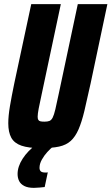

<svg xmlns="http://www.w3.org/2000/svg" viewBox="-20 -708 539 928"><path d="M178 8Q118 8 83.5 -4Q49 -16 34.5 -42.5Q20 -69 20 -112Q20 -147 28 -194.5Q36 -242 49 -305L131 -688H274L182 -255Q172 -210 167 -183.5Q162 -157 162 -144Q162 -133 165.5 -128Q169 -123 176 -121.5Q183 -120 195 -120Q210 -120 219 -123.5Q228 -127 234.5 -139.5Q241 -152 247.5 -179.5Q254 -207 264 -255L356 -688H499L418 -305Q401 -227 388 -172.5Q375 -118 359.5 -82.5Q344 -47 322 -27Q300 -7 265.5 0.5Q231 8 178 8ZM144 200Q115 200 97.5 191Q80 182 72.5 167Q65 152 65 133Q65 97 89.5 59Q114 21 156 -10L237 0Q224 10 208.5 27Q193 44 182 64Q171 84 171 103Q171 114 177 120Q183 126 201 126Q203 126 204.5 126Q206 126 211 125L196 196Q186 197 171.5 198.5Q157 200 144 200Z"/></svg>

Font: Saira Condensed ExtraBold
Style: Italic
Weight: 800
Width: 3
Italic angle: -12°
Designer: Hector Gatti with collaboration of the Omnibus-Type team
Foundry: Omnibus-Type
Version: Version 1.101